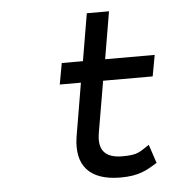

<svg xmlns="http://www.w3.org/2000/svg" viewBox="-48 -681 747 741"><g transform="rotate(-5 325.0 -310.5)"><path d="M533 -33 509 -105 504 -102C471 -81 464 -70 404 -70C335 -70 310 -104 321 -168L355 -367H547L562 -449H370L401 -632H315L284 -449H202L187 -367H269L234 -160C217 -50 270 11 390 11C461 11 492 -8 529 -31Z"/></g></svg>

Font: Charger Monospace
Style: Regular
Weight: 400
Designer: Jasper
Foundry: Cannot Into Space Fonts
Version: Version 0.980